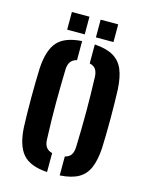

<svg xmlns="http://www.w3.org/2000/svg" viewBox="-111 -793 674 871"><g transform="rotate(15 225.5 -358.0)"><path d="M42 -162Q41 -187 40.2 -222.2Q39.5 -257.5 39.5 -297Q39.5 -336.5 40.2 -373.5Q41 -410.5 42 -438.5Q47 -524.5 81.5 -563.5Q116 -602.5 196 -607.5V-518Q176 -513 166.8 -499.8Q157.5 -486.5 156.5 -465Q155.5 -430 154.8 -390Q154 -350 154 -307.5Q154 -265 154.8 -221.8Q155.5 -178.5 157.5 -135.5Q158 -113 167.2 -99.8Q176.5 -86.5 196 -81.5V7.5Q115 2.5 80.8 -37.5Q46.5 -77.5 42 -162ZM255.5 7.5V-81.5Q276 -86.5 284.5 -99.8Q293 -113 294 -134.5Q295.5 -179.5 296.2 -220.8Q297 -262 297 -301.8Q297 -341.5 296.2 -382Q295.5 -422.5 294 -466Q293 -488 284.2 -501Q275.5 -514 255.5 -518.5V-607.5Q310.5 -604 343 -585.2Q375.5 -566.5 390.8 -530.5Q406 -494.5 409 -438.5Q410 -412 410.8 -376.2Q411.5 -340.5 411.5 -301.8Q411.5 -263 410.8 -226.5Q410 -190 409 -162Q405.5 -105.5 390.2 -69.2Q375 -33 342.8 -14.5Q310.5 4 255.5 7.5ZM252 -640V-723H334.5V-640ZM117 -640V-723H199.5V-640Z"/></g></svg>

Font: Big Shoulders Stencil Text Thin
Style: Bold
Weight: 700
Version: Version 2.001